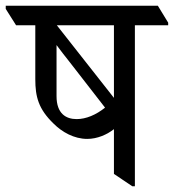

<svg xmlns="http://www.w3.org/2000/svg" viewBox="-59 -643 606 669"><path d="M245 -159C280 -159 314 -174 338 -193V-37L402 6H411V-555H527V-564L491 -623H-39V-612L-3 -555H64V-367C64 -306 75 -263 128 -212C157 -183 199 -159 245 -159ZM139 -555H338V-302ZM138 -308V-486C153 -466 169 -445 182 -429L307 -268C276 -243 241 -228 208 -228C171 -228 138 -247 138 -308Z"/></svg>

Font: Noto Serif Devanagari SemiCondensed
Style: Regular
Weight: 400
Width: 4
Designer: Universal Thirst, Indian Type Foundry and the Monotype Design Team
Foundry: Monotype Imaging Inc.
Version: Version 2.004